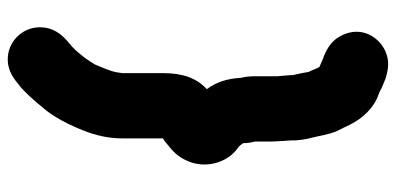

<svg xmlns="http://www.w3.org/2000/svg" viewBox="-281 -542 1013 491"><g transform="rotate(-90 225.5 -296.5)"><path d="M112 -57V-47C113 -36 114 -25 117 -13C124 13 126 36 136 59L146 79C161 114 185 145 219 161C229 165 238 168 246 173L270 183C294 190 315 194 341 182C376 166 405 122 381 72C369 47 352 36 327 25C325 25 323 24 321 23L300 14C298 11 296 7 295 4L289 -10C288 -11 288 -12 287 -14C285 -27 283 -36 280 -49C280 -50 280 -51 279 -52C279 -68 277 -77 276 -94V-152C276 -163 275 -174 272 -187C270 -222 261 -250 243 -274C271 -300 284 -335 284 -386V-490C285 -494 285 -499 286 -504C290 -525 299 -542 306 -560C317 -579 328 -593 342 -609L351 -618L365 -630C385 -647 399 -667 401 -694C405 -741 369 -780 325 -783C297 -785 276 -773 257 -757C233 -739 211 -712 192 -689C179 -674 163 -647 154 -628L144 -606C129 -572 117 -535 117 -488V-386C110 -383 105 -377 97 -371C80 -358 68 -343 61 -327C37 -278 56 -221 91 -196C97 -192 99 -189 103 -184C103 -183 104 -182 105 -181C105 -172 106 -162 109 -151V-115C109 -99 111 -71 112 -57Z"/></g></svg>

Font: Blanket
Style: Blk
Weight: 900
Foundry: Cannot Into Space Fonts
Version: Version 0.9